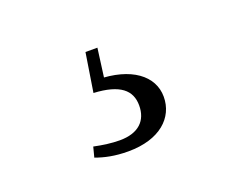

<svg xmlns="http://www.w3.org/2000/svg" viewBox="-53 -95 542 425"><g transform="rotate(-20 217.5 117.5)"><path d="M160 89.5C221.7 92.7 245.7 114.1 245.7 149.9C245.7 185.3 223.9 207.9 179.2 207.9C160.3 207.9 139.8 205.1 119 200.7L112.8 224.6C133.2 232 156.7 237.4 188.7 237.4C263.3 237.4 303.4 199.3 303.4 150.3C303.4 100.9 257.2 65.3 177.6 64.5L191.5 81.2L202.5 -1.8H174.4Z"/></g></svg>

Font: Source Han Serif TW VF
Style: Regular
Weight: 250
Designer: Ryoko NISHIZUKA 西塚涼子 (kana & ideographs); Frank Grießhammer (Latin, Greek & Cyrillic); Wenlong ZHANG 张文龙 (bopomofo); San
Foundry: Adobe
Version: Version 2.002;hotconv 1.1.0;makeotfexe 2.6.0